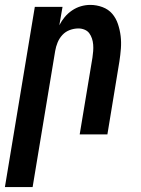

<svg xmlns="http://www.w3.org/2000/svg" viewBox="-53 -548 573 783"><path d="M-33 215 89 -520H202L189 -445Q198 -463 211 -478.5Q224 -494 241 -505.5Q258 -517 277 -522.5Q296 -528 315 -528Q341 -528 365 -519Q389 -510 404.5 -492Q420 -474 428 -450Q436 -426 439 -401Q442 -376 440 -350Q438 -324 434 -298L385 0H272L324 -313Q326 -326 327 -339.5Q328 -353 327 -366Q326 -379 322 -391Q318 -403 311 -412.5Q304 -422 292 -427Q280 -432 267 -432Q249 -432 231.5 -425.5Q214 -419 201.5 -405.5Q189 -392 182 -375Q175 -358 172 -340L80 215Z"/></svg>

Font: Iosevka
Style: Bold Italic
Weight: 700
Italic angle: -9°
Monospace: yes
Designer: Belleve Invis
Foundry: Belleve Invis
Version: Version 32.5.0; ttfautohint (v1.8.4)